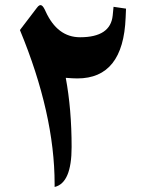

<svg xmlns="http://www.w3.org/2000/svg" viewBox="-20 -744 572 767"><path d="M242.7 -433.1C261.7 -431.6 276.9 -430.7 289.1 -430.7C411.6 -430.7 475.6 -511.7 481.9 -673.8L483.4 -709.5L433.6 -716.8L430.2 -682.1C424.3 -624 380.9 -595.2 299.8 -595.2C239.3 -595.2 193.4 -629.9 162.1 -698.7C151.4 -722.7 142.1 -733.4 127 -712.4L59.6 -624C151.9 -400.9 198.2 -195.8 198.2 -8.8V2.9C243.7 -7.8 266.1 -61 266.1 -156.7C266.1 -257.3 258.3 -349.6 242.7 -433.1Z"/></svg>

Font: Parastoo
Style: Bold
Weight: 700
Foundry: Saber Rastikerdar (saber.rastikerdar@gmail.com)
Version: Version 2.0.1